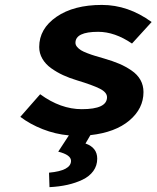

<svg xmlns="http://www.w3.org/2000/svg" viewBox="-20 -543 640 784"><path d="M404.8 -304.2Q440.4 -293.9 466.8 -282.7Q493.2 -271.5 517.1 -255.1Q541 -238.8 553.5 -216.6Q565.9 -194.3 565.9 -167Q565.9 -99.6 508.3 -51Q450.7 -2.4 349.1 8.8L329.1 43Q377 59.6 377 105Q377 133.3 361.1 155.3Q345.2 177.2 317.1 190.7Q289.1 204.1 255.4 211.7Q221.7 219.2 182.1 221.2L180.2 162.1Q270 153.8 270 113.8Q270 89.4 217.8 76.2L261.2 9.8Q206.1 4.9 154.1 -15.6Q102.1 -36.1 63 -65.9L144 -158.2Q227.5 -97.2 314 -97.2Q417 -97.2 417 -146Q417 -166 387.5 -180.9Q357.9 -195.8 294.9 -214.8Q263.7 -224.1 237.8 -236.1Q211.9 -248 189 -264.4Q166 -280.8 153.1 -303Q140.1 -325.2 140.1 -351.1Q140.1 -425.8 210.7 -474.4Q281.2 -522.9 396 -522.9Q503.4 -522.9 599.1 -453.1L519 -365.2Q448.7 -413.1 380.9 -413.1Q288.1 -413.1 288.1 -368.2Q288.1 -359.4 294.7 -351.6Q301.3 -343.8 310.3 -338.1Q319.3 -332.5 336.4 -325.9Q353.5 -319.3 367.4 -315.2Q381.3 -311 404.8 -304.2Z"/></svg>

Font: Office Code Pro Bold Italic
Style: Regular
Weight: 700
Italic angle: -9°
Designer: Nathan Rutzky & Paul D. Hunt
Foundry: Adobe Systems Incorporated
Version: Version 1.004;PS 001.004;hotconv 1.0.70;makeotf.lib2.5.58329